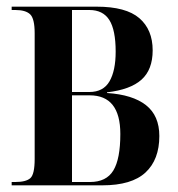

<svg xmlns="http://www.w3.org/2000/svg" viewBox="-20 -556 534 576"><path d="M15 0V-10H26Q58 -10 71 -21.5Q84 -33 84 -79V-456Q84 -500 70.5 -513Q57 -526 26 -526H15V-536H270Q358 -536 398 -501.5Q438 -467 438 -405Q438 -347 404.5 -317Q371 -287 301 -279V-277Q378 -272 418 -240.5Q458 -209 458 -148Q458 -77 416.5 -38.5Q375 0 287 0ZM248 -280Q290 -280 308.5 -312Q327 -344 327 -401Q327 -466 308 -496Q289 -526 248 -526H196V-280ZM250 -10Q299 -10 320 -44.5Q341 -79 341 -154Q341 -270 249 -270H196V-10Z"/></svg>

Font: Noto Serif Display ExtraCondensed SemiBold
Style: Regular
Weight: 600
Width: 2
Designer: Monotype Design Team
Foundry: Monotype Imaging Inc.
Version: Version 2.009